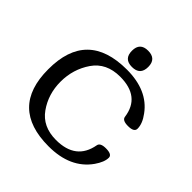

<svg xmlns="http://www.w3.org/2000/svg" viewBox="-173 -741 875 875"><g transform="rotate(45 264.5 -303.5)"><path d="M286.6 -617.7Q339.4 -617.7 339.4 -565.4Q339.4 -512.7 286.6 -512.7Q234.4 -512.7 234.4 -565.4Q234.4 -617.7 286.6 -617.7ZM465.3 -167Q504.9 -167 504.9 -146Q504.9 -117.7 479 -80.6Q413.6 11.7 273.9 11.7Q24.4 11.7 24.4 -235.4Q23.4 -488.3 279.3 -488.3Q413.6 -488.3 476.1 -401.9Q503.9 -364.7 503.9 -332Q503.9 -309.6 464.4 -309.6Q427.2 -309.6 424.8 -330.1Q409.2 -443.8 280.3 -443.8Q191.9 -443.8 147.9 -379.9Q104 -315.9 104 -235.4Q104 -155.8 147.5 -94.2Q190.9 -32.7 277.3 -32.7Q405.3 -32.7 425.8 -147Q429.2 -167 465.3 -167Z"/></g></svg>

Font: Gayathri
Style: Regular
Weight: 400
Designer: Binoy Dominic <binoy.domenic@gmail.com>
Foundry: SMC
Version: Version 1.000